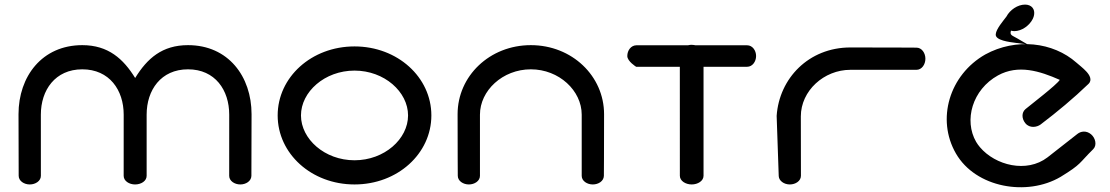

<svg xmlns="http://www.w3.org/2000/svg" viewBox="-20 -782 4707 814"><path d="M777.1 -590.6C667.7 -590.6 604.3 -534.7 553 -451.4C503.2 -532.2 439 -590.6 328.9 -590.6C158.1 -590.6 58.5 -457.8 58.5 -297.9C58.5 -141.7 59.2 -36.8 59.2 -36.8C59.2 -14.7 82.1 0 106.2 0C130.3 0 153.3 -14.6 153.3 -36.6L153.2 -296C153.2 -399.8 213.8 -488.1 328.9 -488.1C444 -488.1 504.4 -399.8 504.4 -296C504.4 -188.8 504.3 -36.6 504.3 -36.6C504.3 -14.5 528 0 552.6 0C578.6 0 601.7 -14.6 601.7 -36.6L601.7 -296C601.7 -399.8 662.1 -488.1 777.1 -488.1C892.2 -488.1 951.8 -399.8 951.8 -296C951.8 -188.8 951.7 -36.6 951.7 -36.6C951.7 -14.6 974.7 0 998.8 0C1022.5 0 1045.1 -14 1045.8 -36.2C1045.8 -37.5 1046.5 -141.3 1046.5 -297.9C1046.5 -457.8 947.9 -590.6 777.1 -590.6Z M1710 -292.6C1710 -192.7 1609.6 -102.5 1483 -102.5C1356.4 -102.5 1256 -192.7 1256 -292.6C1256 -392.5 1356.4 -482.7 1483 -482.7C1609.6 -482.7 1710 -392.5 1710 -292.6ZM1808.8 -292.6C1808.8 -454.6 1665.5 -585.2 1483 -585.2C1300.5 -585.2 1157.2 -454.6 1157.2 -292.6C1157.2 -130.6 1300.5 0 1483 0C1665.5 0 1808.8 -130.6 1808.8 -292.6Z M2230.5 -590.6C2055.7 -590.6 1920 -459.5 1920 -297.9C1920 -141.7 1920.8 -36.8 1920.8 -36.8C1920.8 -14.7 1943.7 0 1967.8 0C1991.9 0 2014.8 -14.6 2014.8 -36.6L2014.8 -296C2014.8 -397.4 2110.4 -488.1 2230.5 -488.1C2350.6 -488.1 2446.2 -397.4 2446.2 -296C2446.2 -188.8 2446.2 -36.6 2446.2 -36.6C2446.2 -14.6 2469.1 0 2493.2 0C2516.9 0 2539.5 -14 2540.2 -36.2C2540.3 -37.5 2541 -141.3 2541 -297.9C2541 -459.5 2405.3 -590.6 2230.5 -590.6Z M2677 -498.9C2680.1 -498.6 2755.1 -498.8 2862.2 -498.8C2862.1 -364.1 2862.3 -36.8 2862.3 -36.8C2862.3 -14.8 2886.8 0 2912.5 0C2938.1 0 2962.7 -14.6 2962.7 -36.8V-498.8C3063.6 -498.9 3147.5 -498.9 3147.5 -498.9C3170 -498.9 3185.5 -521 3185.5 -544.5C3185.5 -567.9 3170.2 -590 3147.5 -590H2928.4C2926.1 -590.6 2918.1 -592 2912.5 -592C2906.8 -592 2903 -591.6 2896.5 -590H2677.4C2655 -589.4 2639.5 -568.2 2639.5 -544.5C2639.5 -522 2677 -498.9 2677 -498.9Z M3375.2 -288.5C3375.2 -397.2 3473.3 -486 3585.2 -486C3702.8 -486 3865.3 -486 3865.3 -486C3888.1 -486 3903.3 -508.8 3903.3 -533C3903.3 -557.2 3888 -580 3865.3 -580C3865.3 -580 3755.6 -580.8 3585.2 -580.8C3408.8 -580.8 3283.5 -449.9 3272.7 -290.9L3272.7 -290.5L3272.7 -290C3272.7 -289.2 3281.3 -43.7 3281.5 -35.5C3282.3 -15.6 3303.7 0 3328.5 0C3352.6 0 3375.5 -14.6 3375.6 -36.6C3375.6 -38.2 3375.5 -39.8 3375.6 -41.4C3375.5 -65.4 3375.2 -186.7 3375.2 -288.5Z M4547.5 -214 4420.9 -114.8C4332.8 -47.2 4199.9 -80.8 4134.6 -157.9C4128.5 -165.1 4123 -172.7 4118.4 -180.5C4065.6 -271.7 4102.1 -402.2 4211 -462.3C4296.8 -509.3 4387.4 -481.3 4473.1 -443.4C4457.8 -420.3 4353.4 -341.2 4327.7 -319.5C4310.5 -305.1 4311.2 -278.8 4327.2 -259.4C4345.6 -237 4376.1 -242.7 4391.6 -254.1C4463.3 -308.5 4531.5 -365.4 4594.1 -425.7C4612.8 -442.8 4598.3 -465 4586 -478.4C4572.4 -493.4 4553.8 -507.3 4543.9 -516.2C4444.5 -604.3 4286.8 -622.1 4157.1 -551.1C4004.5 -464.2 3949 -276.1 4032.8 -131.1C4116.8 14.3 4334.4 51.6 4476.4 -32.1C4566.8 -87.4 4553.4 -89.2 4614.8 -149.6C4631.4 -166 4624.7 -196.8 4605.6 -212.7C4585.7 -229.3 4562.4 -226 4547.5 -214ZM4287.3 -600.1 4336.8 -593.5 4294.1 -618.5C4270.6 -632.3 4259.9 -632.3 4266.1 -652C4269.2 -651.2 4275.3 -650 4280.3 -650C4311.9 -650 4344.8 -673.9 4358.6 -702C4369.5 -724.2 4366.8 -749.5 4344.2 -759.1C4338.7 -761.4 4332.5 -762.5 4325.8 -762.5C4294.8 -762.5 4262 -740.6 4246.6 -711.4C4232.8 -693 4203.5 -659.2 4201.6 -637.3C4197.9 -610.8 4259.2 -603.8 4287.3 -600.1Z"/></svg>

Font: Hi.
Style: Black
Weight: 400
Designer: Mew Too, Robert Jablonski
Foundry: Cannot Into Space Fonts
Version: Version 1.996